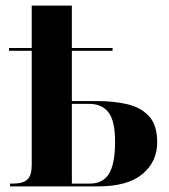

<svg xmlns="http://www.w3.org/2000/svg" viewBox="-20 -664 601 684"><path d="M16 0V-10H26Q63 -10 78 -25Q93 -40 93 -75V-483H12V-493H93V-644H236V-493H381V-483H236V-304H327Q384 -304 432.5 -293Q481 -282 510.5 -250.5Q540 -219 540 -157Q540 -88 487.5 -44Q435 0 329 0ZM301 -10Q347 -10 368.5 -45.5Q390 -81 390 -160Q390 -232 367 -263Q344 -294 297 -294H236V-10Z"/></svg>

Font: Noto Serif Display SemiCondensed
Style: Bold
Weight: 700
Width: 4
Designer: Monotype Design Team
Foundry: Monotype Imaging Inc.
Version: Version 2.009